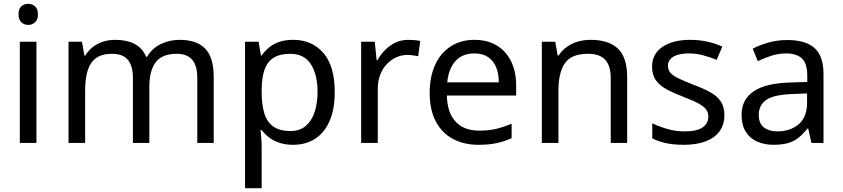

<svg xmlns="http://www.w3.org/2000/svg" viewBox="-20 -757 4463 1017"><path d="M173 -536V0H85V-536ZM130 -737Q150 -737 165.5 -723.5Q181 -710 181 -681Q181 -653 165.5 -639Q150 -625 130 -625Q108 -625 93 -639Q78 -653 78 -681Q78 -710 93 -723.5Q108 -737 130 -737Z M931 -546Q1022 -546 1067 -499.5Q1112 -453 1112 -349V0H1025V-345Q1025 -408 998.5 -440Q972 -472 916 -472Q838 -472 804.5 -427Q771 -382 771 -296V0H684V-345Q684 -387 672 -415.5Q660 -444 636 -458Q612 -472 574 -472Q520 -472 489 -449.5Q458 -427 444.5 -384Q431 -341 431 -278V0H343V-536H414L427 -463H432Q449 -491 473.5 -509.5Q498 -528 528 -537Q558 -546 590 -546Q652 -546 693.5 -524Q735 -502 754 -456H759Q786 -502 832.5 -524Q879 -546 931 -546Z M1533 -546Q1632 -546 1692.5 -477Q1753 -408 1753 -269Q1753 -178 1725.5 -115.5Q1698 -53 1648.5 -21.5Q1599 10 1532 10Q1491 10 1459 -1Q1427 -12 1404.5 -29.5Q1382 -47 1366 -68H1360Q1362 -51 1364 -25Q1366 1 1366 20V240H1278V-536H1350L1362 -463H1366Q1382 -486 1404.5 -505Q1427 -524 1458.5 -535Q1490 -546 1533 -546ZM1517 -472Q1463 -472 1430 -451.5Q1397 -431 1382 -390Q1367 -349 1366 -286V-269Q1366 -203 1380 -157Q1394 -111 1427.5 -87Q1461 -63 1519 -63Q1568 -63 1599.5 -90Q1631 -117 1646.5 -163.5Q1662 -210 1662 -270Q1662 -362 1626.5 -417Q1591 -472 1517 -472Z M2143 -546Q2158 -546 2175.5 -544.5Q2193 -543 2206 -540L2195 -459Q2182 -462 2166.5 -464Q2151 -466 2137 -466Q2106 -466 2078 -453Q2050 -440 2028 -416.5Q2006 -393 1993.5 -360Q1981 -327 1981 -286V0H1893V-536H1965L1975 -438H1979Q1996 -468 2020 -492.5Q2044 -517 2075 -531.5Q2106 -546 2143 -546Z M2493 -546Q2562 -546 2611.5 -516Q2661 -486 2687.5 -431.5Q2714 -377 2714 -304V-251H2347Q2349 -160 2393.5 -112.5Q2438 -65 2518 -65Q2569 -65 2608.5 -74.5Q2648 -84 2690 -102V-25Q2649 -7 2609 1.5Q2569 10 2514 10Q2438 10 2379.5 -21Q2321 -52 2288.5 -113.5Q2256 -175 2256 -264Q2256 -352 2285.5 -415Q2315 -478 2368.5 -512Q2422 -546 2493 -546ZM2492 -474Q2429 -474 2392.5 -433.5Q2356 -393 2349 -321H2622Q2622 -367 2608 -401Q2594 -435 2565.5 -454.5Q2537 -474 2492 -474Z M3108 -546Q3204 -546 3253 -499.5Q3302 -453 3302 -349V0H3215V-343Q3215 -408 3186 -440Q3157 -472 3095 -472Q3006 -472 2972 -422Q2938 -372 2938 -278V0H2850V-536H2921L2934 -463H2939Q2957 -491 2983.5 -509.5Q3010 -528 3042 -537Q3074 -546 3108 -546Z M3817 -148Q3817 -96 3791 -61Q3765 -26 3717 -8Q3669 10 3603 10Q3547 10 3506.5 1Q3466 -8 3435 -24V-104Q3467 -88 3512.5 -74.5Q3558 -61 3605 -61Q3672 -61 3702 -82.5Q3732 -104 3732 -140Q3732 -160 3721 -176Q3710 -192 3681.5 -208Q3653 -224 3600 -244Q3548 -264 3511 -284Q3474 -304 3454 -332Q3434 -360 3434 -404Q3434 -472 3489.5 -509Q3545 -546 3635 -546Q3684 -546 3726.5 -536.5Q3769 -527 3806 -510L3776 -440Q3742 -454 3705 -464Q3668 -474 3629 -474Q3575 -474 3546.5 -456.5Q3518 -439 3518 -409Q3518 -387 3531 -371.5Q3544 -356 3574.5 -341.5Q3605 -327 3656 -307Q3707 -288 3743 -268Q3779 -248 3798 -219.5Q3817 -191 3817 -148Z M4150 -545Q4248 -545 4295 -502Q4342 -459 4342 -365V0H4278L4261 -76H4257Q4234 -47 4209.5 -27.5Q4185 -8 4153.5 1Q4122 10 4077 10Q4029 10 3990.5 -7Q3952 -24 3930 -59.5Q3908 -95 3908 -149Q3908 -229 3971 -272.5Q4034 -316 4165 -320L4256 -323V-355Q4256 -422 4227 -448Q4198 -474 4145 -474Q4103 -474 4065 -461.5Q4027 -449 3994 -433L3967 -499Q4002 -518 4050 -531.5Q4098 -545 4150 -545ZM4176 -259Q4076 -255 4037.5 -227Q3999 -199 3999 -148Q3999 -103 4026.5 -82Q4054 -61 4097 -61Q4165 -61 4210 -98.5Q4255 -136 4255 -214V-262Z"/></svg>

Font: Noto Sans Oriya
Style: Regular
Weight: 400
Designer: Amélie Bonet and Sol Matas
Foundry: Google LLC
Version: Version 2.006